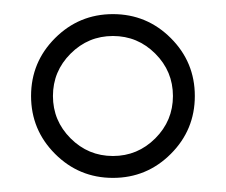

<svg xmlns="http://www.w3.org/2000/svg" viewBox="-20 -688 320 272"><path d="M58 -470Q24 -504 24 -552Q24 -600 58 -634Q92 -668 140 -668Q188 -668 222 -634Q256 -600 256 -552Q256 -504 222 -470Q188 -436 140 -436Q92 -436 58 -470ZM80 -612Q55 -587 55 -552Q55 -517 80 -492Q105 -467 140 -467Q175 -467 200 -492Q225 -517 225 -552Q225 -587 200 -612Q175 -637 140 -637Q105 -637 80 -612Z"/></svg>

Font: Elsie Black
Style: Regular
Weight: 900
Designer: Alejandro Inler
Foundry: Alejandro Inler
Version: 1.002